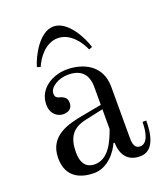

<svg xmlns="http://www.w3.org/2000/svg" viewBox="-127 -761 754 863"><g transform="rotate(-20 250.0 -329.0)"><path d="M96 -524 112 -518C128 -556 168 -614 228 -614C288 -614 328 -556 344 -518L360 -524C346 -572 296 -670 228 -670C160 -670 110 -572 96 -524ZM130 -103C130 -174 156 -212 221 -226L308 -245V-150C290 -101 260 -24 192 -24C169 -24 130 -33 130 -103ZM46 -106C46 -8 120 12 176 12C243 12 288 -50 303 -86L308 -84C310 -26 337 12 396 12C463 12 476 -66 476 -130H458C458 -81 447 -30 411 -30C389 -30 380 -47 380 -80V-326C380 -432 294 -468 218 -468C152 -468 78 -428 78 -350C78 -304 110 -284 136 -284C158 -284 180 -293 180 -323C180 -346 166 -356 143 -362C137 -363 130 -368 128 -372C125 -377 125 -381 125 -387C125 -417 170 -444 215 -444C268 -444 308 -421 308 -351V-266L216 -249C148 -236 46 -216 46 -106Z"/></g></svg>

Font: Old Standard
Style: Regular
Weight: 400
Designer: Alexey Kryukov <alexios@thessalonica.org.ru>
Version: Version 2.0